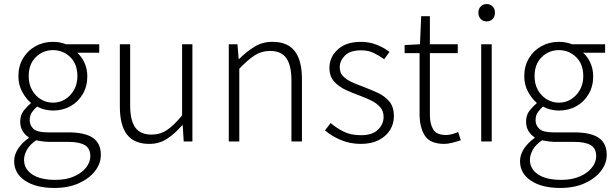

<svg xmlns="http://www.w3.org/2000/svg" viewBox="-20 -700 3033 950"><path d="M249 230Q158 230 104 194Q50 158 50 97Q50 66 69.5 36Q89 6 122 -17V-21Q104 -32 92 -51.5Q80 -71 80 -99Q80 -131 98 -153.5Q116 -176 132 -188V-192Q109 -211 90 -245.5Q71 -280 71 -323Q71 -373 94 -411.5Q117 -450 156 -471.5Q195 -493 242 -493Q262 -493 278.5 -489.5Q295 -486 307 -481H471V-439H362Q384 -420 398 -389.5Q412 -359 412 -322Q412 -273 389.5 -234.5Q367 -196 328.5 -174.5Q290 -153 242 -153Q223 -153 202 -158Q181 -163 164 -173Q149 -160 138 -144.5Q127 -129 127 -105Q127 -80 145.5 -62.5Q164 -45 217 -45H319Q400 -45 439.5 -18Q479 9 479 66Q479 109 450.5 146Q422 183 370.5 206.5Q319 230 249 230ZM242 -192Q275 -192 302 -208.5Q329 -225 346 -254.5Q363 -284 363 -323Q363 -383 327.5 -417.5Q292 -452 242 -452Q193 -452 157.5 -417.5Q122 -383 122 -323Q122 -284 138.5 -254.5Q155 -225 182.5 -208.5Q210 -192 242 -192ZM254 190Q307 190 346 173Q385 156 406 129Q427 102 427 73Q427 34 399.5 18Q372 2 319 2H219Q211 2 194 0Q177 -2 159 -6Q127 16 113 41.5Q99 67 99 91Q99 136 139.5 163Q180 190 254 190Z M719 12Q644 12 608.5 -34Q573 -80 573 -173V-481H624V-180Q624 -105 649 -69.5Q674 -34 730 -34Q772 -34 806 -56.5Q840 -79 881 -129V-481H932V0H889L884 -80H881Q846 -39 807 -13.5Q768 12 719 12Z M1112 0V-481H1155L1161 -408H1163Q1199 -444 1238.5 -468.5Q1278 -493 1328 -493Q1403 -493 1438.5 -447Q1474 -401 1474 -308V0H1422V-301Q1422 -376 1397 -412Q1372 -448 1316 -448Q1274 -448 1240 -426Q1206 -404 1164 -360V0Z M1765 12Q1712 12 1666 -7.5Q1620 -27 1588 -55L1616 -91Q1647 -65 1682 -48Q1717 -31 1767 -31Q1822 -31 1850 -58Q1878 -85 1878 -122Q1878 -151 1860.5 -170.5Q1843 -190 1816 -203Q1789 -216 1762 -226Q1726 -239 1691 -255Q1656 -271 1633 -297Q1610 -323 1610 -364Q1610 -417 1651 -455Q1692 -493 1767 -493Q1807 -493 1844 -478.5Q1881 -464 1907 -443L1881 -407Q1856 -425 1829 -438Q1802 -451 1767 -451Q1712 -451 1686.5 -425Q1661 -399 1661 -367Q1661 -340 1677.5 -323Q1694 -306 1720 -294Q1746 -282 1774 -272Q1811 -258 1846.5 -242Q1882 -226 1905.5 -199Q1929 -172 1929 -125Q1929 -88 1910 -57Q1891 -26 1854.5 -7Q1818 12 1765 12Z M2179 12Q2108 12 2082 -29Q2056 -70 2056 -136V-437H1982V-477L2058 -481L2064 -620H2107V-481H2245V-437H2107V-133Q2107 -87 2123.5 -59.5Q2140 -32 2188 -32Q2201 -32 2217.5 -36.5Q2234 -41 2247 -47L2260 -6Q2239 1 2217 6.5Q2195 12 2179 12Z M2361 0V-481H2413V0ZM2388 -594Q2370 -594 2358.5 -606Q2347 -618 2347 -638Q2347 -656 2358.5 -668Q2370 -680 2388 -680Q2406 -680 2417.5 -668Q2429 -656 2429 -638Q2429 -618 2417.5 -606Q2406 -594 2388 -594Z M2752 230Q2661 230 2607 194Q2553 158 2553 97Q2553 66 2572.5 36Q2592 6 2625 -17V-21Q2607 -32 2595 -51.5Q2583 -71 2583 -99Q2583 -131 2601 -153.5Q2619 -176 2635 -188V-192Q2612 -211 2593 -245.5Q2574 -280 2574 -323Q2574 -373 2597 -411.5Q2620 -450 2659 -471.5Q2698 -493 2745 -493Q2765 -493 2781.5 -489.5Q2798 -486 2810 -481H2974V-439H2865Q2887 -420 2901 -389.5Q2915 -359 2915 -322Q2915 -273 2892.5 -234.5Q2870 -196 2831.5 -174.5Q2793 -153 2745 -153Q2726 -153 2705 -158Q2684 -163 2667 -173Q2652 -160 2641 -144.5Q2630 -129 2630 -105Q2630 -80 2648.5 -62.5Q2667 -45 2720 -45H2822Q2903 -45 2942.5 -18Q2982 9 2982 66Q2982 109 2953.5 146Q2925 183 2873.5 206.5Q2822 230 2752 230ZM2745 -192Q2778 -192 2805 -208.5Q2832 -225 2849 -254.5Q2866 -284 2866 -323Q2866 -383 2830.5 -417.5Q2795 -452 2745 -452Q2696 -452 2660.5 -417.5Q2625 -383 2625 -323Q2625 -284 2641.5 -254.5Q2658 -225 2685.5 -208.5Q2713 -192 2745 -192ZM2757 190Q2810 190 2849 173Q2888 156 2909 129Q2930 102 2930 73Q2930 34 2902.5 18Q2875 2 2822 2H2722Q2714 2 2697 0Q2680 -2 2662 -6Q2630 16 2616 41.5Q2602 67 2602 91Q2602 136 2642.5 163Q2683 190 2757 190Z"/></svg>

Font: Assistant Light
Style: Regular
Weight: 300
Designer: Hebrew By Ben Nathan, Latin by Paul Hunt
Version: Version 3.000